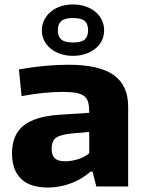

<svg xmlns="http://www.w3.org/2000/svg" viewBox="-20 -838 656 863"><path d="M196 5Q115 5 74.5 -34.5Q34 -74 34 -148Q34 -231 84.5 -272.5Q135 -314 244 -322L381 -331V-335Q381 -360 376.5 -377.5Q372 -395 359 -405.5Q346 -416 322.5 -420.5Q299 -425 261 -425Q219 -425 172.5 -420Q126 -415 77 -406L65 -526Q127 -537 182.5 -542Q238 -547 288 -547Q425 -547 490.5 -501Q556 -455 556 -359V0H413L396 -67H388Q343 -29 293.5 -12Q244 5 196 5ZM273 -113Q301 -113 331 -122.5Q361 -132 381 -149V-245L302 -238Q251 -233 231.5 -218.5Q212 -204 212 -169Q212 -140 226.5 -126.5Q241 -113 273 -113ZM308 -587Q278 -587 252.5 -595.5Q227 -604 208.5 -619Q190 -634 179 -655Q168 -676 168 -702Q168 -727 179 -748.5Q190 -770 208.5 -785.5Q227 -801 252.5 -809.5Q278 -818 308 -818Q338 -818 363.5 -809.5Q389 -801 408 -785.5Q427 -770 437.5 -748.5Q448 -727 448 -702Q448 -676 437.5 -655Q427 -634 408 -619Q389 -604 363.5 -595.5Q338 -587 308 -587ZM308 -647Q346 -647 361 -660.5Q376 -674 376 -702Q376 -730 361 -743.5Q346 -757 308 -757Q271 -757 255.5 -743.5Q240 -730 240 -702Q240 -674 255.5 -660.5Q271 -647 308 -647Z"/></svg>

Font: Encode Sans Wide
Style: Bold
Weight: 700
Designer: Pablo Impallari, Andres Torresi
Foundry: Pablo Impallari, Andres Torresi
Version: Version 1.000; ttfautohint (v1.00) -l 8 -r 50 -G 200 -x 14 -